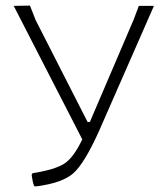

<svg xmlns="http://www.w3.org/2000/svg" viewBox="-20 -659 593 686"><path d="M93 -34 96 -40Q177 -53 210 -74.5Q243 -96 274 -161L29 -638L87 -639L107 -588L293 -223H301L458 -590L476 -638H530L333 -189Q281 -74 241.5 -39.5Q202 -5 109 7L102 6Q96 -10 93 -34Z"/></svg>

Font: Alegreya Sans SC Light
Style: Regular
Weight: 300
Designer: Juan Pablo del Peral
Foundry: Huerta Tipografica
Version: Version 2.007